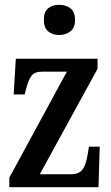

<svg xmlns="http://www.w3.org/2000/svg" viewBox="-20 -781 463 801"><path d="M19 0V-40L259 -482H156Q124 -482 111 -464.5Q98 -447 88 -407L83 -387H37L46 -536H387V-494L146 -54H276Q309 -54 324 -73.5Q339 -93 346 -138L351 -169H396L391 0ZM227 -635Q199 -635 181 -650Q163 -665 163 -698Q163 -732 181 -746.5Q199 -761 227 -761Q254 -761 273.5 -746.5Q293 -732 293 -698Q293 -665 273.5 -650Q254 -635 227 -635Z"/></svg>

Font: Noto Serif ExtraCondensed SemiBold
Style: Regular
Weight: 600
Width: 2
Designer: Monotype Design Team
Foundry: Monotype Imaging Inc.
Version: Version 2.015; ttfautohint (v1.8.4.7-5d5b)